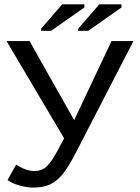

<svg xmlns="http://www.w3.org/2000/svg" viewBox="-20 -846 640 876"><path d="M132.8 9.8Q102.5 9.8 69.6 0.5Q36.6 -8.8 14.2 -24.4L53.7 -94.7Q99.6 -65.9 134.8 -65.9Q153.3 -65.9 167.5 -70.8Q181.6 -75.7 194.8 -88.6Q208 -101.6 221.9 -123Q235.8 -144.5 272.5 -214.8L9.8 -658.7H114.7L318.4 -297.9L488.8 -658.7H588.9L329.1 -155.3Q291 -81.1 264.6 -49.8Q238.3 -18.6 207.8 -4.4Q177.2 9.8 132.8 9.8ZM167.5 -705.6V-715.3L263.7 -826.2H364.7V-812L213.4 -705.6ZM336.9 -705.6V-715.3L433.1 -826.2H534.2V-812L382.8 -705.6Z"/></svg>

Font: Cousine
Style: Regular
Weight: 400
Monospace: yes
Designer: Steve Matteson
Foundry: Ascender Corporation
Version: Version 1.20